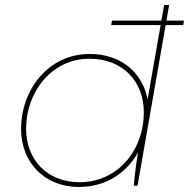

<svg xmlns="http://www.w3.org/2000/svg" viewBox="-20 -740 753 765"><path d="M513 0H528L640 -640H710L713 -658H643L654 -720H634L623 -658H426L423 -640H620L568 -344C548 -451 462 -525 338 -525C171 -525 64 -381 64 -226C64 -94 156 5 295 5C403 5 485 -52 530 -133C521 -79 515 -26 513 0ZM336 -506C470 -506 553 -415 553 -293C553 -141 449 -14 297 -14C168 -14 84 -103 84 -228C84 -373 186 -506 336 -506Z"/></svg>

Font: Fixel Display Thin
Style: Italic
Weight: 100
Italic angle: -10°
Designer: AlfaBravo + MacPaw
Foundry: Kyrylo Tkachov, Marchela Mozhyna, Serhii Makarenko, Maria Weinstein, Zakhar Kryvoshyya
Version: Version 1.210;Glyphs 3.2 (3217)